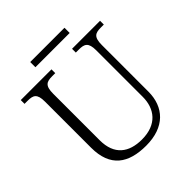

<svg xmlns="http://www.w3.org/2000/svg" viewBox="-225 -987 1149 1149"><g transform="rotate(-45 350.0 -412.5)"><path d="M215 -791H505V-835H215ZM352 10C509 10 590 -79 590 -210V-603C590 -672 613 -682 660 -682H685V-714H448V-682H474C520 -682 544 -672 544 -605V-212C544 -111 487 -34 360 -34C251 -34 178 -86 178 -210V-603C178 -672 201 -682 248 -682H274V-714H14V-682H40C87 -682 110 -672 110 -605V-215C110 -52 203 10 352 10Z"/></g></svg>

Font: Noto Serif Georgian Light
Style: Regular
Weight: 300
Designer: Monotype Design Team, Akaki Razmadze
Foundry: Google LLC
Version: Version 2.003